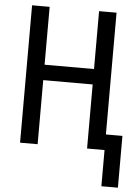

<svg xmlns="http://www.w3.org/2000/svg" viewBox="-60 -760 720 994"><g transform="rotate(5 300.0 -263.0)"><path d="M504.9 -81.1H590.8V188H504.9V0H414.1V-333H157.2V0H65.9V-713.9H157.2V-413.1H414.1V-713.9H504.9Z"/></g></svg>

Font: WenQuanYi Micro Hei Mono
Style: Regular
Weight: 400
Foundry: Ascender Corporation
Version: Version 0.2.0-beta